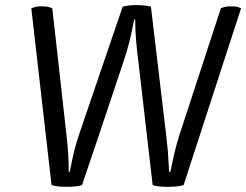

<svg xmlns="http://www.w3.org/2000/svg" viewBox="-20 -723 963 751"><path d="M641.6 -50.8Q639.6 -89.8 636.7 -130.9Q632.8 -171.9 628.9 -203.1Q609.4 -367.2 570.3 -697.3Q561.5 -699.2 547.9 -701.2Q534.2 -703.1 514.6 -703.1Q496.1 -703.1 482.4 -701.2Q467.8 -699.2 460 -697.3Q403.3 -530.3 289.1 -196.3Q279.3 -168 269.5 -129.9Q260.7 -90.8 252.9 -50.8Q252 -50.8 249 -50.8Q249 -88.9 246.1 -129.9Q243.2 -169.9 239.3 -201.2Q220.7 -364.3 184.6 -690.4Q178.7 -693.4 168 -696.3Q158.2 -698.2 142.6 -698.2Q128.9 -698.2 119.1 -696.3Q109.4 -693.4 102.5 -690.4Q128.9 -460 181.6 1Q191.4 3.9 206.1 5.9Q219.7 7.8 240.2 7.8Q259.8 7.8 276.4 5.9Q292 3.9 300.8 1Q355.5 -159.2 462.9 -481.4Q474.6 -515.6 486.3 -560.5Q497.1 -605.5 504.9 -646.5Q505.9 -646.5 508.8 -646.5Q508.8 -604.5 512.7 -560.5Q516.6 -515.6 521.5 -480.5Q540 -319.3 577.1 1Q585.9 3.9 600.6 5.9Q616.2 7.8 635.7 7.8Q657.2 7.8 672.9 5.9Q689.5 3.9 698.2 1Q773.4 -229.5 922.9 -690.4Q918 -693.4 908.2 -696.3Q898.4 -698.2 883.8 -698.2Q870.1 -698.2 860.4 -696.3Q849.6 -693.4 843.8 -690.4Q790 -524.4 681.6 -194.3Q671.9 -165 663.1 -127.9Q654.3 -89.8 646.5 -50.8Q644.5 -50.8 641.6 -50.8Z"/></svg>

Font: cl
Style: Italic
Weight: 400
Designer: Mitja Miklavcic
Version: Version 7.504; 2011; Build 1022